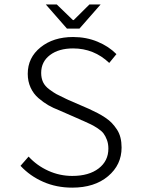

<svg xmlns="http://www.w3.org/2000/svg" viewBox="-20 -840 640 872"><path d="M284.2 -710 188 -819.8H237.8L311 -749H314.9L386.2 -819.8H437L340.8 -710ZM308.1 12.2Q236.3 12.2 176.3 -14.2Q116.2 -40.5 73.2 -86.9L109.9 -128.9Q147.5 -87.9 199.2 -64.5Q251 -41 308.1 -41Q383.8 -41 428 -75Q472.2 -108.9 472.2 -165Q472.2 -187 465.6 -204.6Q459 -222.2 450.2 -233.9Q441.4 -245.6 423.8 -257.1Q406.2 -268.6 392.8 -275.1Q379.4 -281.7 355 -292.5Q353.5 -293 352.8 -293.2Q352.1 -293.5 351.1 -293.9Q350.1 -294.4 349.1 -294.9Q348.1 -295.4 347.2 -295.9L249 -338.9Q221.2 -349.6 199.2 -362.3Q177.2 -375 154.5 -394.5Q131.8 -414.1 118.9 -442.4Q106 -470.7 106 -504.9Q106 -578.1 164.1 -625Q222.2 -671.9 312 -671.9Q372.1 -671.9 423.1 -650.6Q474.1 -629.4 508.8 -594.2L476.1 -554.2Q406.7 -620.1 312 -620.1Q246.6 -620.1 206.8 -589.8Q167 -559.6 167 -508.8Q167 -485.4 175.5 -467Q184.1 -448.7 204.3 -433.8Q224.6 -418.9 236.6 -412.4Q248.5 -405.8 276.9 -392.6Q279.3 -391.1 280.8 -390.6Q282.2 -390.1 284.2 -389.2Q286.1 -388.2 288.1 -387.2L384.8 -345.2Q407.7 -334.5 423.3 -326.4Q439 -318.4 457.5 -306.2Q476.1 -293.9 488 -281.2Q500 -268.6 511 -252Q522 -235.4 527.1 -214.8Q532.2 -194.3 532.2 -169.9Q532.2 -91.3 470.7 -39.6Q409.2 12.2 308.1 12.2Z"/></svg>

Font: Office Code Pro Light
Style: Regular
Weight: 300
Designer: Nathan Rutzky & Paul D. Hunt
Foundry: Adobe Systems Incorporated
Version: Version 1.004;PS 001.004;hotconv 1.0.70;makeotf.lib2.5.58329